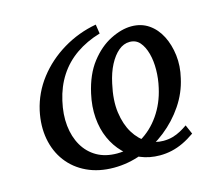

<svg xmlns="http://www.w3.org/2000/svg" viewBox="-99 -791 1008 920"><g transform="rotate(-15 404.5 -330.5)"><path d="M358 12Q283 12 224.5 -15.5Q166 -43 129 -92Q92 -141 80 -206Q68 -271 84 -345Q103 -429 155.5 -497Q208 -565 284.5 -611Q361 -657 450 -673L457 -627Q389 -607 336.5 -570.5Q284 -534 250 -481.5Q216 -429 201 -362Q186 -297 192 -240.5Q198 -184 223 -141Q248 -98 290 -74Q332 -50 390 -50Q456 -50 512 -82.5Q568 -115 607.5 -172Q647 -229 663 -302Q673 -345 673.5 -389.5Q674 -434 664 -470.5Q654 -507 635 -529Q616 -551 585 -551Q555 -551 529.5 -529.5Q504 -508 484 -470Q464 -432 453 -380Q435 -300 443.5 -239Q452 -178 478 -135.5Q504 -93 541.5 -72Q579 -51 619 -51Q645 -51 666 -57Q687 -63 705.5 -73Q724 -83 741 -95L761 -49Q731 -28 702.5 -14.5Q674 -1 645 5.5Q616 12 586 12Q534 12 490 -6.5Q446 -25 412.5 -59Q379 -93 358.5 -139Q338 -185 333.5 -241.5Q329 -298 343 -360Q363 -450 407.5 -507.5Q452 -565 507.5 -593Q563 -621 612 -621Q661 -621 697.5 -596Q734 -571 756 -528Q778 -485 784.5 -431Q791 -377 777 -319Q762 -250 721.5 -190Q681 -130 623.5 -84.5Q566 -39 497.5 -13.5Q429 12 358 12Z"/></g></svg>

Font: Ysabeau Office SemiBold
Style: Italic
Weight: 600
Italic angle: -12°
Designer: Christian Thalmann (Catharsis Fonts)
Version: Version 2.001;gftools[0.9.30]; featfreeze: tnum,lnum,ss02